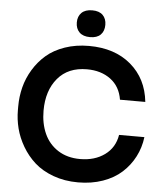

<svg xmlns="http://www.w3.org/2000/svg" viewBox="-62 -1007 924 1080"><g transform="rotate(5 399.5 -466.5)"><path d="M334 -877Q334 -911.1 354.7 -931.6Q375.5 -952.1 415 -952.1Q454.6 -952.1 474.9 -931.6Q495.1 -911.1 495.1 -877Q495.1 -841.8 474.9 -821.3Q454.6 -800.8 415 -800.8Q375.5 -800.8 354.7 -821.5Q334 -842.3 334 -877ZM418.9 19Q342.3 19 278.8 -4.4Q215.3 -27.8 173.1 -65.7Q130.9 -103.5 101.8 -153.1Q72.8 -202.6 59.8 -253.7Q46.9 -304.7 46.9 -356V-377.9Q46.9 -433.1 60.3 -485.8Q73.7 -538.6 103 -586.9Q132.3 -635.3 174.3 -671.6Q216.3 -708 278.3 -729.5Q340.3 -751 414.1 -751Q560.1 -751 651.6 -673.1Q743.2 -595.2 756.8 -464.8H613.8Q602.1 -538.6 548.1 -578.9Q494.1 -619.1 414.1 -619.1Q308.1 -619.1 249.5 -549.3Q190.9 -479.5 190.9 -366.2Q190.9 -293.5 216.6 -236.6Q242.2 -179.7 294.4 -146.2Q346.7 -112.8 418.9 -112.8Q501.5 -112.8 557.9 -153.8Q614.3 -194.8 626 -267.1H769Q761.7 -207.5 735.1 -156Q708.5 -104.5 665.3 -65.2Q622.1 -25.9 558.6 -3.4Q495.1 19 418.9 19Z"/></g></svg>

Font: Sora SemiBold
Style: Regular
Weight: 600
Designer: Jonathan Barnbrook, Julián Moncada
Foundry: Barnbrook Fonts
Version: Version 2.000